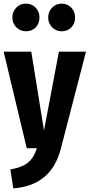

<svg xmlns="http://www.w3.org/2000/svg" viewBox="-25 -815 493 1056"><path d="M310 1Q258 206 48 221L32 117Q95 106 127.5 80.5Q160 55 178 0H122L-5 -531H147L217 -97L299 -531H448ZM192 -719Q192 -686 171.5 -664.5Q151 -643 118 -643Q86 -643 64.5 -665Q43 -687 43 -719Q43 -751 64.5 -773Q86 -795 118 -795Q150 -795 171 -773Q192 -751 192 -719ZM388 -719Q388 -686 367.5 -664.5Q347 -643 314 -643Q283 -643 261.5 -665Q240 -687 240 -719Q240 -751 261.5 -773Q283 -795 314 -795Q346 -795 367 -773Q388 -751 388 -719Z"/></svg>

Font: Fira Sans Extra Condensed
Style: Bold
Weight: 700
Width: 1
Designer: Carrois Corporate & Edenspiekermann AG
Foundry: Carrois Corporate GbR & Edenspiekermann AG
Version: Version 4.203